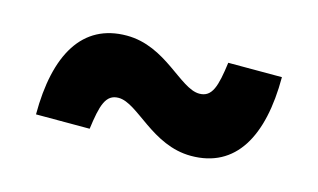

<svg xmlns="http://www.w3.org/2000/svg" viewBox="-41 -534 665 401"><g transform="rotate(15 291.0 -334.0)"><path d="M388 -230C484 -230 529 -309 529 -438H413C406 -386 399 -360 371 -360C329 -360 279 -438 194 -438C98 -438 53 -359 53 -230H169C176 -282 183 -308 211 -308C253 -308 303 -230 388 -230Z"/></g></svg>

Font: Gantari ExtraBold
Style: Regular
Weight: 800
Designer: Anugrah Pasau
Foundry: Lafontype
Version: Version 1.000